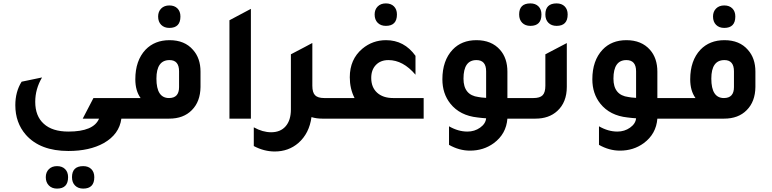

<svg xmlns="http://www.w3.org/2000/svg" viewBox="-20 -697 4538 1128"><path d="M693 0Q681 92 589 144Q506 190 382 190Q216 190 132 95Q70 24 70 -79Q70 -158 107 -217L227 -242Q187 -174 187 -99Q187 -15 237 30Q287 76 382 76Q530 76 562 0H466L529 -121H696V0ZM315 411Q285 411 267 392.5Q249 374 249 344Q249 315 267 297Q285 279 315 279Q345 279 362.5 296.5Q380 314 380 344Q380 411 315 411ZM469 411Q439 411 421 393Q403 375 403 344Q403 279 469 279Q499 279 516.5 296.5Q534 314 534 344Q534 411 469 411Z M975 -533Q945 -533 927 -551Q909 -569 909 -600Q909 -629 927 -647Q945 -665 975 -665Q1005 -665 1022.5 -647.5Q1040 -630 1040 -600Q1040 -533 975 -533ZM645 0V-121H806Q775 -164 775 -231Q775 -341 835 -405Q889 -461 976 -461Q1065 -461 1114 -404Q1158 -355 1158 -276V-186Q1157 -100 1107 -50Q1058 0 974 0ZM1032 -278Q1032 -344 976 -344Q899 -344 899 -235Q899 -121 973 -121Q1032 -121 1032 -185Z M1328 0V-578L1454 -645V0Z M1885 -121H1975V0H1873Q1839 0 1810 -9Q1797 87 1733 143Q1675 193 1594 193Q1531 193 1471 161V51Q1523 80 1573 80Q1628 80 1658.5 44.5Q1689 9 1689 -54V-378L1771 -421L1814 -444V-443L1815 -444V-193Q1815 -154 1831 -137.5Q1847 -121 1885 -121Z M2247 -545Q2217 -545 2199 -563Q2181 -581 2181 -612Q2181 -641 2199 -659Q2217 -677 2247 -677Q2277 -677 2294.5 -659.5Q2312 -642 2312 -612Q2312 -545 2247 -545ZM2469 -121V0H1915V-121H2063Q2035 -176 2035 -243Q2035 -349 2109 -411Q2169 -461 2248 -461Q2355 -461 2421 -369V-258Q2348 -344 2262 -344Q2216 -344 2188.5 -315.5Q2161 -287 2161 -239Q2161 -184 2195.5 -152.5Q2230 -121 2290 -121Z M3084 -121V0H2961Q2954 90 2881 144Q2821 188 2741 188Q2678 188 2618 154V45Q2672 76 2726 76Q2768 76 2800.5 53Q2833 30 2836 -2Q2828 -3 2811 -4Q2794 -6 2785 -7Q2682 -18 2626 -88Q2579 -147 2579 -231Q2579 -341 2639 -405Q2692 -461 2779 -461Q2868 -461 2918 -404Q2961 -355 2961 -276V-121ZM2836 -278Q2836 -344 2779 -344Q2703 -344 2703 -235Q2703 -138 2791 -127Q2805 -124 2836 -122Z M3096 -545Q3066 -545 3048 -563Q3030 -581 3030 -612Q3030 -677 3096 -677Q3126 -677 3143.5 -659.5Q3161 -642 3161 -612Q3161 -545 3096 -545ZM3250 -545Q3220 -545 3202 -563Q3184 -581 3184 -612Q3184 -677 3250 -677Q3280 -677 3297.5 -659.5Q3315 -642 3315 -612Q3315 -545 3250 -545ZM3024 0V-121H3114Q3152 -121 3168 -137.5Q3184 -154 3184 -193V-378L3310 -444V-187Q3310 -96 3254 -45Q3205 0 3126 0Z M3965 -121V0H3842Q3835 90 3762 144Q3702 188 3622 188Q3559 188 3499 154V45Q3553 76 3607 76Q3649 76 3681.5 53Q3714 30 3717 -2Q3709 -3 3692 -4Q3675 -6 3666 -7Q3563 -18 3507 -88Q3460 -147 3460 -231Q3460 -341 3520 -405Q3573 -461 3660 -461Q3749 -461 3799 -404Q3842 -355 3842 -276V-121ZM3717 -278Q3717 -344 3660 -344Q3584 -344 3584 -235Q3584 -138 3672 -127Q3686 -124 3717 -122Z M4235 -533Q4205 -533 4187 -551Q4169 -569 4169 -600Q4169 -629 4187 -647Q4205 -665 4235 -665Q4265 -665 4282.5 -647.5Q4300 -630 4300 -600Q4300 -533 4235 -533ZM3905 0V-121H4066Q4035 -164 4035 -231Q4035 -341 4095 -405Q4149 -461 4236 -461Q4325 -461 4374 -404Q4418 -355 4418 -276V-186Q4417 -100 4367 -50Q4318 0 4234 0ZM4292 -278Q4292 -344 4236 -344Q4159 -344 4159 -235Q4159 -121 4233 -121Q4292 -121 4292 -185Z"/></svg>

Font: Space Grotesk SemiBold
Style: Regular
Weight: 600
Designer: Florian Karsten
Foundry: Florian Karsten
Version: Version 2.000